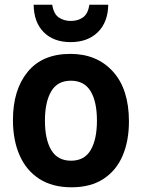

<svg xmlns="http://www.w3.org/2000/svg" viewBox="-20 -786 603 816"><path d="M284 10Q203 10 147.5 -25.5Q92 -61 63.5 -125.5Q35 -190 35 -276Q35 -404 97.5 -480.5Q160 -557 279 -557Q392 -557 460 -482Q528 -407 528 -270Q528 -187 501 -124Q474 -61 419.5 -25.5Q365 10 284 10ZM282 -103Q339 -103 365.5 -148.5Q392 -194 392 -273Q392 -354 365 -398.5Q338 -443 281 -443Q224 -443 197.5 -397.5Q171 -352 171 -274Q171 -193 198 -148Q225 -103 282 -103ZM280 -607Q208 -607 166 -649Q124 -691 123 -766H202Q208 -727 229.5 -712Q251 -697 281 -697Q311 -697 332.5 -712Q354 -727 360 -766H440Q439 -692 396 -649.5Q353 -607 280 -607Z"/></svg>

Font: Noto Sans Mono SemiCondensed
Style: Bold
Weight: 700
Width: 4
Designer: Monotype Design Team
Foundry: Monotype Imaging Inc.
Version: Version 2.014